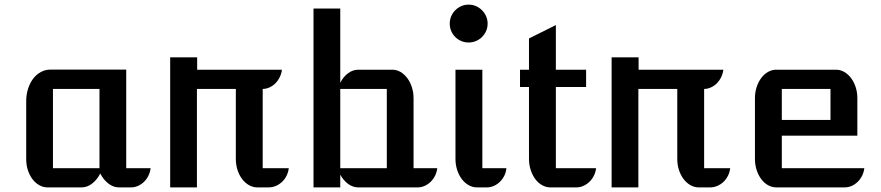

<svg xmlns="http://www.w3.org/2000/svg" viewBox="-20 -814 3828 834"><path d="M93.8 -373.5Q93.8 -402.8 101.8 -428.2Q109.9 -453.6 124 -472.2Q138.2 -490.7 157.5 -501.2Q176.8 -511.7 199.2 -511.7H528.3V-83.5H634.3Q632.3 -66.4 624.8 -51Q617.2 -35.6 605.7 -24.4Q594.2 -13.2 579.6 -6.6Q564.9 0 548.8 0H496.6Q472.7 0 451.2 -16.4Q429.7 -32.7 415.5 -60.5Q401.4 -32.7 379.9 -16.4Q358.4 0 334.5 0H186.5Q167.5 0 150.4 -9.8Q133.3 -19.5 120.8 -36.1Q108.4 -52.7 101.1 -75Q93.8 -97.2 93.8 -122.6ZM412.1 -83.5V-427.7H210V-83.5Z M719.2 -564.9H836.4V-511.2H1204.6Q1202.6 -494.1 1195.1 -478.8Q1187.5 -463.4 1176.3 -452.1Q1165 -440.9 1150.6 -434.3Q1136.2 -427.7 1121.1 -427.7V-83.5H1234.4Q1232.4 -66.4 1224.9 -51Q1217.3 -35.6 1205.6 -24.4Q1193.8 -13.2 1178.7 -6.6Q1163.6 0 1146.5 0H1097.7Q1078.6 0 1061.5 -9.8Q1044.4 -19.5 1031.7 -36.4Q1019 -53.2 1011.7 -75.7Q1004.4 -98.1 1004.4 -124V-427.7H835.4V0H719.2Z M1341.8 -776.9H1458V-454.6Q1471.7 -481 1492.2 -496.1Q1512.7 -511.2 1536.6 -511.2H1684.1Q1703.1 -511.2 1719.7 -501.5Q1736.3 -491.7 1749 -474.9Q1761.7 -458 1769 -435.5Q1776.4 -413.1 1776.4 -387.2V-83.5H1879.4Q1877.4 -66.4 1869.9 -51Q1862.3 -35.6 1850.8 -24.4Q1839.4 -13.2 1824.7 -6.6Q1810.1 0 1793.9 0H1536.6Q1512.7 0 1492.4 -14.9Q1472.2 -29.8 1458 -55.2V0H1341.8ZM1660.2 -83.5V-427.7H1458V-83.5Z M2015.6 -629.4Q1998.5 -629.4 1983.6 -635.7Q1968.8 -642.1 1957.5 -653.3Q1946.3 -664.6 1939.9 -679.4Q1933.6 -694.3 1933.6 -711.4Q1933.6 -728.5 1939.9 -743.4Q1946.3 -758.3 1957.5 -769.5Q1968.8 -780.8 1983.6 -787.4Q1998.5 -793.9 2015.6 -793.9Q2032.7 -793.9 2047.6 -787.4Q2062.5 -780.8 2073.7 -769.5Q2085 -758.3 2091.6 -743.4Q2098.1 -728.5 2098.1 -711.4Q2098.1 -694.3 2091.6 -679.4Q2085 -664.6 2073.7 -653.3Q2062.5 -642.1 2047.4 -635.7Q2032.2 -629.4 2015.6 -629.4ZM1958.5 -511.2H2075.2V-83.5H2179.7Q2178.2 -66.4 2170.7 -51Q2163.1 -35.6 2151.6 -24.4Q2140.1 -13.2 2125.5 -6.6Q2110.8 0 2094.7 0H2051.8Q2032.7 0 2015.6 -9.8Q1998.5 -19.5 1985.8 -36.4Q1973.1 -53.2 1965.8 -75.7Q1958.5 -98.1 1958.5 -124Z M2277.8 -436H2238.8V-511.2H2277.8V-647L2394.5 -705.1V-511.2H2525.9V-436H2394.5V-83.5H2569.3Q2567.4 -66.4 2559.8 -51Q2552.2 -35.6 2540.5 -24.4Q2528.8 -13.2 2514.2 -6.6Q2499.5 0 2483.4 0H2370.6Q2351.6 0 2334.5 -9.8Q2317.4 -19.5 2304.9 -36.4Q2292.5 -53.2 2285.2 -75.7Q2277.8 -98.1 2277.8 -124Z M2636.7 -564.9H2753.9V-511.2H3122.1Q3120.1 -494.1 3112.5 -478.8Q3105 -463.4 3093.8 -452.1Q3082.5 -440.9 3068.1 -434.3Q3053.7 -427.7 3038.6 -427.7V-83.5H3151.9Q3149.9 -66.4 3142.3 -51Q3134.8 -35.6 3123 -24.4Q3111.3 -13.2 3096.2 -6.6Q3081.1 0 3064 0H3015.1Q2996.1 0 2979 -9.8Q2961.9 -19.5 2949.2 -36.4Q2936.5 -53.2 2929.2 -75.7Q2921.9 -98.1 2921.9 -124V-427.7H2752.9V0H2636.7Z M3259.3 -387.2Q3259.3 -413.1 3266.6 -435.5Q3273.9 -458 3286.4 -474.9Q3298.8 -491.7 3315.9 -501.5Q3333 -511.2 3352.1 -511.2H3611.3Q3630.4 -511.2 3647.2 -501.5Q3664.1 -491.7 3676.8 -474.9Q3689.5 -458 3696.8 -435.5Q3704.1 -413.1 3704.1 -387.2V-224.6H3376V-83.5H3734.4Q3732.4 -66.4 3724.9 -51Q3717.3 -35.6 3705.8 -24.4Q3694.3 -13.2 3679.7 -6.6Q3665 0 3648.9 0H3352.1Q3333 0 3315.9 -9.8Q3298.8 -19.5 3286.4 -36.4Q3273.9 -53.2 3266.6 -75.7Q3259.3 -98.1 3259.3 -124ZM3587.4 -293V-427.7H3376V-293Z"/></svg>

Font: Atomic Age
Style: Regular
Weight: 400
Designer: James Grieshaber
Foundry: James Grieshaber
Version: Version 1.008; ttfautohint (v1.4.1) -l 6 -r 46 -G 0 -x 0 -H 